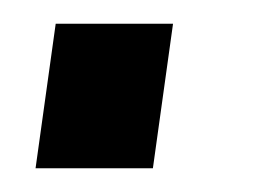

<svg xmlns="http://www.w3.org/2000/svg" viewBox="-20 -142 234 162"><path d="M126 -122 109 0H10L27 -122Z"/></svg>

Font: Pathway Extreme 8pt Thin 12pt Medium
Style: Italic
Weight: 500
Italic angle: -8°
Version: Version 1.001;gftools[0.9.26]